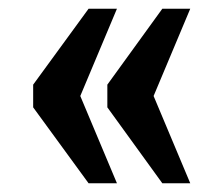

<svg xmlns="http://www.w3.org/2000/svg" viewBox="-20 -490 512 440"><path d="M352 -70 226 -244V-296L352 -470H416L332 -270L416 -70ZM183 -70 56 -244V-296L183 -470H248L164 -270L248 -70Z"/></svg>

Font: Noto Serif Khmer ExtraCondensed ExtraBold
Style: Regular
Weight: 800
Width: 2
Designer: Danh Hong and the Monotype Design Team
Foundry: Monotype Imaging Inc.
Version: Version 2.004; ttfautohint (v1.8.4.7-5d5b)